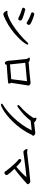

<svg xmlns="http://www.w3.org/2000/svg" viewBox="1606 -2358 789 4040"><g transform="rotate(90 2000.0 -338.5)"><path d="M379.9 -328.1Q369.1 -328.1 355 -334Q269 -378.9 171.9 -407.2Q143.1 -415 143.1 -433.1Q143.1 -448.2 155 -462.2Q167 -476.1 181.2 -476.1Q191.9 -476.1 274.9 -450.9Q357.9 -425.8 393.1 -405.8Q414.1 -392.1 414.1 -372.1Q404.8 -328.1 379.9 -328.1ZM278.8 -14.2Q249 -14.2 219.2 -62Q207 -82 207 -89.8Q207 -102.1 220.2 -102.1Q231.9 -102.1 244.1 -100.1Q272 -100.1 287.1 -106Q471.2 -162.1 703.1 -358.9Q813 -451.2 860.8 -508.8Q888.2 -540 901.9 -540Q918.9 -540 918.9 -522Q918.9 -507.8 889.2 -464.8Q821.8 -366.2 680.2 -245.1Q509.8 -103 311 -22Q290 -14.2 278.8 -14.2ZM265.1 -598.1Q240.2 -606.9 240.2 -627Q240.2 -640.1 251.2 -653.1Q262.2 -666 279.8 -666Q294.9 -666 374 -636.2Q504.9 -588.9 504.9 -556.2Q504.9 -541 493.9 -522.9Q482.9 -504.9 469 -504.9Q455.1 -504.9 439.5 -516.8Q423.8 -528.8 372.3 -554.4Q320.8 -580.1 265.1 -598.1Z M1335.9 -154.8 1646 -181.2Q1660.2 -278.8 1689.9 -512.2L1301.8 -476.1Q1314.9 -370.1 1335.9 -154.8ZM1306.2 -46.9Q1291 -46.9 1279.8 -61Q1259.8 -85.9 1259.8 -112.5Q1259.8 -139.2 1248 -249Q1240.2 -321.8 1234.6 -377Q1229 -432.1 1219.2 -511.2Q1214.8 -522.9 1203.4 -535.9Q1191.9 -548.8 1191.9 -558.1Q1193.8 -571.8 1210 -571.8Q1272 -571.8 1288.1 -545.9Q1313 -547.9 1356.4 -552Q1399.9 -556.2 1531.5 -567.6Q1663.1 -579.1 1720.2 -587.9Q1741.2 -587.9 1761 -575Q1780.8 -562 1780.8 -542Q1780.8 -535.2 1777.3 -526.6Q1773.9 -518.1 1722.2 -173.8Q1737.8 -163.1 1740.2 -140.1Q1740.2 -121.1 1724.1 -116Q1708 -110.8 1341.8 -85Q1340.8 -59.1 1330.3 -53Q1319.8 -46.9 1306.2 -46.9Z M2181.2 36.1Q2162.1 36.1 2162.1 20Q2162.1 3.9 2201.2 -17.6Q2240.2 -39.1 2306.2 -91.6Q2372.1 -144 2448.2 -222.2Q2620.1 -401.9 2724.1 -611.8Q2532.2 -589.8 2521 -589.8Q2417 -451.2 2240.2 -323.2Q2223.1 -311 2209 -311Q2189.9 -311 2189.9 -328.1Q2189.9 -341.8 2211.9 -360.8Q2355 -482.9 2458 -641.1Q2462.9 -652.8 2464.8 -666Q2464.8 -671.9 2460.4 -679.4Q2456.1 -687 2456.1 -694.8Q2456.1 -712.9 2475.1 -712.9Q2484.9 -712.9 2506.8 -702.9Q2528.8 -692.9 2543 -679.4Q2557.1 -666 2557.1 -662.1Q2759.8 -687 2776.9 -687Q2794.9 -687 2815.4 -674.6Q2835.9 -662.1 2835.9 -647Q2835.9 -630.9 2827.9 -624Q2819.8 -617.2 2817.9 -613.8Q2713.9 -388.2 2534.2 -208Q2386.2 -59.1 2258.8 6.8Q2204.1 36.1 2181.2 36.1Z M3618.2 -37.1Q3602.1 -37.1 3589.8 -51.8Q3512.2 -166 3391.1 -288.1Q3359.9 -317.9 3338.9 -334Q3326.2 -345.2 3326.2 -360.8Q3326.2 -392.1 3363.8 -392.1Q3383.8 -392.1 3491.2 -288.1Q3625 -401.9 3709 -501Q3507.8 -481 3347.4 -458.5Q3187 -436 3176.8 -436Q3165 -436 3149.4 -450.4Q3133.8 -464.8 3124.5 -481.9Q3115.2 -499 3115.2 -507.8Q3115.2 -519 3127 -523.9Q3141.1 -523.9 3157 -519Q3172.9 -514.2 3186 -514.2Q3503.9 -556.2 3798.8 -582Q3819.8 -582 3834 -567.9Q3857.9 -543 3857.9 -529.8Q3857.9 -515.1 3832 -499Q3829.1 -497.1 3823.5 -491Q3817.9 -484.9 3770.5 -442.4Q3723.1 -399.9 3643.1 -334.5Q3563 -269 3532.2 -248Q3612.8 -170.9 3657.2 -104Q3664.1 -94.2 3664.1 -80.1Q3664.1 -64 3647.9 -51.8Q3632.8 -37.1 3618.2 -37.1Z"/></g></svg>

Font: LXGW WenKai Mono GB Screen
Style: Regular
Weight: 400
Monospace: yes
Designer: LXGW / Fontworks Inc.
Foundry: LXGW / Fontworks Inc.
Version: Version 1.510;January 18,2025